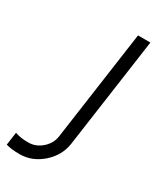

<svg xmlns="http://www.w3.org/2000/svg" viewBox="-202 -820 759 900"><g transform="rotate(30 177.0 -370.0)"><path d="M64 9.8Q19 9.8 -9.8 1L0 -68.8Q30.8 -57.6 73.2 -58.1Q112.3 -58.1 144.5 -85.9Q176.8 -113.8 183.1 -153.8L267.1 -750H334L250 -153.8Q240.2 -85.9 186 -38.1Q131.8 9.8 64 9.8Z"/></g></svg>

Font: Oakes Grotesk
Style: Light Italic
Weight: 300
Designer: Samuel Oakes
Foundry: Samuel Oakes
Version: Version 1.0 | wf-rip DC20170320